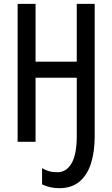

<svg xmlns="http://www.w3.org/2000/svg" viewBox="-20 -734 581 994"><path d="M470.2 -713.9V-27.3Q470.2 52.7 450.7 113Q431.2 173.3 390.6 206.8Q350.1 240.2 287.1 240.2Q261.7 240.2 239.5 235.1Q217.3 230 197.8 220.7V136.7Q214.4 146.5 233.2 152.1Q252 157.7 277.3 157.7Q324.2 157.7 350.8 110.8Q377.4 64 377.4 -28.3V-331.5H164.1V0H71.3V-713.9H164.1V-414.6H377.4V-713.9Z"/></svg>

Font: Open Sans Condensed Medium
Style: Regular
Weight: 500
Width: 3
Designer: Monotype Design Team
Foundry: Monotype Imaging Inc.
Version: Version 3.000